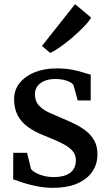

<svg xmlns="http://www.w3.org/2000/svg" viewBox="-20 -895 530 926"><path d="M235.5 11Q197 11 159.2 3.5Q121.5 -4 91 -13.8Q60.5 -23.5 43.5 -30L44 -158H110.5L129.5 -80.5Q135.5 -71 152 -61.8Q168.5 -52.5 191.2 -46.8Q214 -41 237.5 -41Q276.5 -41 300.2 -51.2Q324 -61.5 335 -79.5Q346 -97.5 346 -121.5Q346 -150 328 -169.2Q310 -188.5 276.2 -205.2Q242.5 -222 194.5 -240.5Q146.5 -259.5 114 -283.2Q81.5 -307 64.8 -339.5Q48 -372 48 -417Q48 -461.5 74.8 -494.8Q101.5 -528 147.5 -546.5Q193.5 -565 251.5 -565Q295.5 -565 327.8 -558.8Q360 -552.5 382.2 -545.2Q404.5 -538 417.5 -535V-410.5H355L334.5 -484Q330 -492.5 317.2 -499.2Q304.5 -506 286.8 -510Q269 -514 249 -514Q219 -514.5 196.2 -505.5Q173.5 -496.5 161 -480Q148.5 -463.5 148.5 -441Q148.5 -407.5 167 -387Q185.5 -366.5 215.2 -352.8Q245 -339 277.5 -325.5Q310 -312 340.8 -297Q371.5 -282 396 -262.5Q420.5 -243 435.2 -216Q450 -189 450 -151Q450 -103 424.8 -66.5Q399.5 -30 351.5 -9.5Q303.5 11 235.5 11ZM221.5 -640 182.5 -673.5 342 -875 419.5 -810Q409 -791.5 384.5 -766.2Q360 -741 330 -715Q300 -689 271.2 -669Q242.5 -649 223 -640Z"/></svg>

Font: Merriweather 24pt Medium
Style: Regular
Weight: 500
Designer: Eben Sorkin
Foundry: Eben Sorkin
Version: Version 2.100